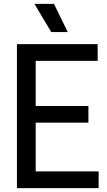

<svg xmlns="http://www.w3.org/2000/svg" viewBox="-20 -967 549 987"><path d="M67 0V-740H482V-654H163.5V-86H487V0ZM140 -336.5V-422H434.5V-336.5ZM243.5 -802 157 -947H257.5L328.5 -802Z"/></svg>

Font: Encode Sans SC Condensed Medium
Style: Regular
Weight: 500
Width: 3
Designer: Multiple Designers
Foundry: Impallari Type
Version: Version 3.002